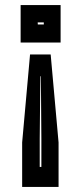

<svg xmlns="http://www.w3.org/2000/svg" viewBox="-20 -720 319 754"><path d="M61 -700H218V-553H61ZM128 -632 128.5 -624H152V-632ZM98 -506H179L210 -160.5V14H67V-160.5ZM138.5 -420.5 136 -175V-64.5H142.5V-175L140.5 -420.5Z"/></svg>

Font: Tourney Expanded ExtraBold
Style: Regular
Weight: 800
Width: 7
Designer: Tyler Finck
Foundry: Etcetera Type Co
Version: Version 1.010; ttfautohint (v1.8.3)